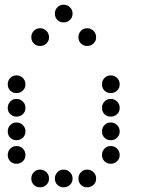

<svg xmlns="http://www.w3.org/2000/svg" viewBox="-20 -808 640 815"><path d="M249 -788Q234 -788 223.5 -777Q213 -766 213 -751V-749Q213 -734 223.5 -723.5Q234 -713 249 -713H251Q266 -713 277 -723.5Q288 -734 288 -749V-751Q288 -766 277 -777Q266 -788 251 -788ZM149 -688Q134 -688 123.5 -677Q113 -666 113 -651V-649Q113 -634 123.5 -623.5Q134 -613 149 -613H151Q166 -613 177 -623.5Q188 -634 188 -649V-651Q188 -666 177 -677Q166 -688 151 -688ZM349 -688Q334 -688 323.5 -677Q313 -666 313 -651V-649Q313 -634 323.5 -623.5Q334 -613 349 -613H351Q366 -613 377 -623.5Q388 -634 388 -649V-651Q388 -666 377 -677Q366 -688 351 -688ZM49 -488Q34 -488 23.5 -477Q13 -466 13 -451V-449Q13 -434 23.5 -423.5Q34 -413 49 -413H51Q66 -413 77 -423.5Q88 -434 88 -449V-451Q88 -466 77 -477Q66 -488 51 -488ZM449 -488Q434 -488 423.5 -477Q413 -466 413 -451V-449Q413 -434 423.5 -423.5Q434 -413 449 -413H451Q466 -413 477 -423.5Q488 -434 488 -449V-451Q488 -466 477 -477Q466 -488 451 -488ZM49 -388Q34 -388 23.5 -377Q13 -366 13 -351V-349Q13 -334 23.5 -323.5Q34 -313 49 -313H51Q66 -313 77 -323.5Q88 -334 88 -349V-351Q88 -366 77 -377Q66 -388 51 -388ZM449 -388Q434 -388 423.5 -377Q413 -366 413 -351V-349Q413 -334 423.5 -323.5Q434 -313 449 -313H451Q466 -313 477 -323.5Q488 -334 488 -349V-351Q488 -366 477 -377Q466 -388 451 -388ZM49 -288Q34 -288 23.5 -277Q13 -266 13 -251V-249Q13 -234 23.5 -223.5Q34 -213 49 -213H51Q66 -213 77 -223.5Q88 -234 88 -249V-251Q88 -266 77 -277Q66 -288 51 -288ZM449 -288Q434 -288 423.5 -277Q413 -266 413 -251V-249Q413 -234 423.5 -223.5Q434 -213 449 -213H451Q466 -213 477 -223.5Q488 -234 488 -249V-251Q488 -266 477 -277Q466 -288 451 -288ZM49 -188Q34 -188 23.5 -177Q13 -166 13 -151V-149Q13 -134 23.5 -123.5Q34 -113 49 -113H51Q66 -113 77 -123.5Q88 -134 88 -149V-151Q88 -166 77 -177Q66 -188 51 -188ZM449 -188Q434 -188 423.5 -177Q413 -166 413 -151V-149Q413 -134 423.5 -123.5Q434 -113 449 -113H451Q466 -113 477 -123.5Q488 -134 488 -149V-151Q488 -166 477 -177Q466 -188 451 -188ZM149 -88Q134 -88 123.5 -77Q113 -66 113 -51V-49Q113 -34 123.5 -23.5Q134 -13 149 -13H151Q166 -13 177 -23.5Q188 -34 188 -49V-51Q188 -66 177 -77Q166 -88 151 -88ZM249 -88Q234 -88 223.5 -77Q213 -66 213 -51V-49Q213 -34 223.5 -23.5Q234 -13 249 -13H251Q266 -13 277 -23.5Q288 -34 288 -49V-51Q288 -66 277 -77Q266 -88 251 -88ZM349 -88Q334 -88 323.5 -77Q313 -66 313 -51V-49Q313 -34 323.5 -23.5Q334 -13 349 -13H351Q366 -13 377 -23.5Q388 -34 388 -49V-51Q388 -66 377 -77Q366 -88 351 -88Z"/></svg>

Font: Doto Rounded
Style: Bold
Weight: 700
Monospace: yes
Version: Version 1.000